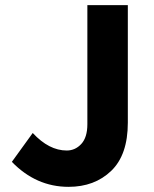

<svg xmlns="http://www.w3.org/2000/svg" viewBox="-20 -719 596 745"><path d="M319 -699H476V-243Q476 -118 411.5 -56Q347 6 246 6Q120 6 26 -91L107 -203Q170 -135 239 -135Q272 -135 295.5 -160.5Q319 -186 319 -237Z"/></svg>

Font: Montreal
Style: Bold
Weight: 700
Designer: Julieta Ulanovsky, usr_local_share
Foundry: Julieta Ulanovsky, usr_local_share
Version: Version 2.001